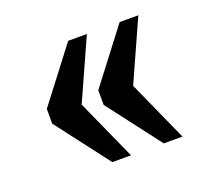

<svg xmlns="http://www.w3.org/2000/svg" viewBox="-79 -565 642 589"><g transform="rotate(-20 242.5 -270.0)"><path d="M363 -72H424L335 -270L424 -468H363L230 -294V-246ZM195 -72H256L167 -270L256 -468H195L62 -294V-246Z"/></g></svg>

Font: Noto Serif Condensed
Style: Bold
Weight: 700
Width: 3
Designer: Monotype Design Team
Foundry: Monotype Imaging Inc.
Version: Version 2.015